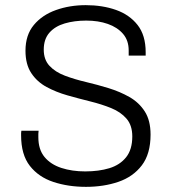

<svg xmlns="http://www.w3.org/2000/svg" viewBox="-20 -716 670 746"><path d="M314 10Q245 10 187.5 -9Q130 -28 96 -71.5Q62 -115 62 -190Q62 -194 62 -199Q62 -204 63 -208H130Q129 -202 129 -196Q129 -190 129 -183Q129 -135 153 -106Q177 -77 218.5 -63.5Q260 -50 311 -50Q364 -50 405 -62.5Q446 -75 470 -105Q494 -135 494 -186Q494 -229 471.5 -255Q449 -281 412 -296Q375 -311 330.5 -322Q286 -333 242 -345.5Q198 -358 161 -378Q124 -398 101.5 -432Q79 -466 79 -519Q79 -580 111.5 -619Q144 -658 197.5 -677Q251 -696 313 -696Q378 -696 430.5 -677.5Q483 -659 514.5 -619Q546 -579 546 -513V-500H480V-520Q480 -559 458 -584.5Q436 -610 399 -623Q362 -636 315 -636Q269 -636 231.5 -625Q194 -614 172 -589Q150 -564 150 -523Q150 -484 172.5 -460Q195 -436 232 -422Q269 -408 313.5 -397.5Q358 -387 402 -373.5Q446 -360 483 -339Q520 -318 542.5 -283Q565 -248 565 -193Q565 -118 531 -73.5Q497 -29 440 -9.5Q383 10 314 10Z"/></svg>

Font: Chivo ExtraLight
Style: Regular
Weight: 250
Designer: Hector Gatti
Foundry: Omnibus-Type
Version: Version 2.002